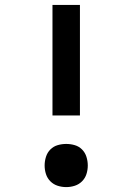

<svg xmlns="http://www.w3.org/2000/svg" viewBox="-20 -755 540 783"><path d="M306 -284H194V-735H306ZM250 8Q232 8 215 2.5Q198 -3 185.5 -15.5Q173 -28 167.5 -45Q162 -62 162 -80Q162 -98 167.5 -115.5Q173 -133 185.5 -145.5Q198 -158 215 -163Q232 -168 250 -168Q268 -168 285 -163Q302 -158 314.5 -145.5Q327 -133 332.5 -115.5Q338 -98 338 -80Q338 -62 332.5 -45Q327 -28 314.5 -15.5Q302 -3 285 2.5Q268 8 250 8Z"/></svg>

Font: Iosevka Custom
Style: Bold
Weight: 700
Monospace: yes
Designer: Belleve Invis
Foundry: Belleve Invis
Version: Version 30.3.3; ttfautohint (v1.8.3)